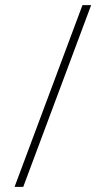

<svg xmlns="http://www.w3.org/2000/svg" viewBox="-20 -732 412 752"><path d="M303 -712H337L71 0H37Z"/></svg>

Font: Trirong ExtraLight
Style: Regular
Weight: 275
Designer: Katatrad Team
Foundry: CadsonDemak
Version: Version 1.001